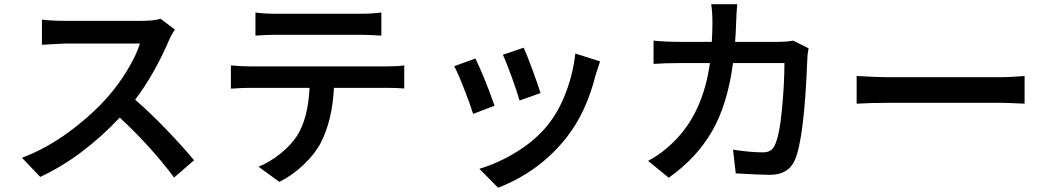

<svg xmlns="http://www.w3.org/2000/svg" viewBox="-20 -797 4923 901"><path d="M800.8 -658.2Q782.2 -630.9 771.5 -604.5Q705.1 -450.2 614.3 -329.1Q683.6 -269.5 762.7 -187Q841.8 -104.5 890.6 -44.9L796.9 36.1Q690.4 -107.4 542 -245.1Q364.3 -57.6 168.9 33.2L83 -56.6Q195.3 -98.6 301.3 -176.3Q407.2 -253.9 484.4 -340.8Q534.2 -396.5 577.1 -467.3Q620.1 -538.1 636.7 -592.8H286.1Q282.2 -592.8 176.8 -586.9V-705.1Q219.7 -699.2 286.1 -699.2H643.6Q704.1 -699.2 733.4 -709Z M1178.7 -738.3Q1222.7 -732.4 1276.4 -732.4H1669.9Q1722.7 -732.4 1769.5 -738.3V-629.9Q1707 -633.8 1669.9 -633.8H1277.3Q1233.4 -633.8 1178.7 -629.9ZM1063.5 -380.9V-490.2Q1110.4 -485.4 1154.3 -485.4H1793Q1846.7 -485.4 1877 -490.2V-381.8Q1841.8 -384.8 1793 -384.8H1546.9Q1540 -234.4 1485.4 -127Q1459 -76.2 1406.2 -25.4Q1353.5 25.4 1291 56.6L1193.4 -14.6Q1246.1 -36.1 1294.9 -75.2Q1343.8 -114.3 1373 -158.2Q1425.8 -240.2 1432.6 -384.8H1154.3Q1118.2 -384.8 1063.5 -380.9Z M2437.5 -573.2Q2452.1 -542 2479.5 -467.3Q2506.8 -392.6 2516.6 -360.4L2418 -325.2Q2408.2 -361.3 2382.3 -433.1Q2356.4 -504.9 2339.8 -540ZM2111.3 -486.3 2210.9 -522.5Q2255.9 -429.7 2300.8 -300.8L2200.2 -262.7Q2187.5 -304.7 2157.2 -381.8Q2127 -459 2111.3 -486.3ZM2229.5 -4.9Q2316.4 -30.3 2404.8 -84.5Q2493.2 -138.7 2550.8 -210.9Q2601.6 -273.4 2635.7 -363.3Q2669.9 -453.1 2679.7 -545.9L2795.9 -508.8Q2784.2 -474.6 2775.4 -446.3Q2732.4 -272.5 2640.6 -154.3Q2513.7 7.8 2317.4 84Z M3439.5 -777.3Q3436.5 -747.1 3434.6 -693.4Q3433.6 -657.2 3429.7 -600.6H3632.8Q3671.9 -600.6 3702.1 -606.4L3774.4 -570.3Q3768.6 -539.1 3768.6 -520.5Q3753.9 -144.5 3710 -45.9Q3679.7 23.4 3592.8 23.4Q3546.9 23.4 3432.6 16.6L3419.9 -94.7Q3501 -82 3560.5 -82Q3601.6 -82 3616.2 -116.2Q3637.7 -161.1 3649.4 -282.2Q3661.1 -403.3 3661.1 -501H3419.9Q3393.6 -305.7 3321.3 -180.7Q3249 -55.7 3118.2 37.1L3021.5 -42Q3086.9 -77.1 3137.7 -127.9Q3278.3 -262.7 3311.5 -501H3168.9Q3098.6 -501 3046.9 -497.1V-606.4Q3103.5 -600.6 3168.9 -600.6H3320.3Q3323.2 -644.5 3323.2 -691.4Q3323.2 -742.2 3317.4 -777.3Z M4000 -440.4Q4099.6 -434.6 4148.4 -434.6H4677.7Q4714.8 -434.6 4788.1 -440.4V-310.5Q4702.1 -314.5 4677.7 -314.5H4148.4Q4068.4 -314.5 4000 -310.5Z"/></svg>

Font: Min Sans SemiBold
Style: Regular
Weight: 600
Designer: Jinseong-Kim, NotoSansCJK, Nunito
Foundry: Jinseong-Kim
Version: Version 1.400;Glyphs 3.1.2 (3151)